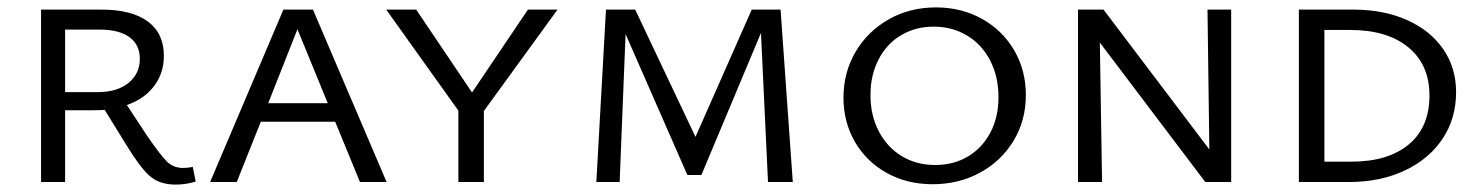

<svg xmlns="http://www.w3.org/2000/svg" viewBox="-20 -492 4006 519"><path d="M509 -1Q481 7 455 7Q411 7 384.5 -16.5Q358 -40 321 -101L263 -195Q253 -194 233 -194H156V0H91V-466H255Q336 -466 379.5 -434Q423 -402 423 -341Q423 -295 397 -260Q371 -225 323 -208L377 -126Q414 -72 431.5 -55Q449 -38 475 -38Q489 -38 501 -41ZM244 -243Q297 -243 327.5 -268Q358 -293 358 -333Q358 -371 330 -391.5Q302 -412 249 -412H156V-243Z M886 -163H685L620 0H548L746 -466H826L1025 0H953ZM866 -213 784 -413 705 -213Z M1288 -192V0H1219V-193L1024 -466H1105L1256 -242L1407 -466H1487Z M2056 0 2037 -403 1876 -19H1838L1671 -400L1655 0H1592L1618 -466H1697L1860 -122L2012 -466H2090L2123 0Z M2260 -228Q2260 -296 2292.5 -351.5Q2325 -407 2382 -439.5Q2439 -472 2510 -472Q2579 -472 2634.5 -441Q2690 -410 2721.5 -356Q2753 -302 2753 -235Q2753 -166 2719.5 -111Q2686 -56 2628.5 -25Q2571 6 2501 6Q2432 6 2377 -24.5Q2322 -55 2291 -108.5Q2260 -162 2260 -228ZM2679 -229Q2679 -285 2656.5 -328.5Q2634 -372 2594 -396Q2554 -420 2504 -420Q2455 -420 2416 -397Q2377 -374 2355 -331.5Q2333 -289 2333 -235Q2333 -180 2355.5 -137Q2378 -94 2417.5 -70Q2457 -46 2508 -46Q2558 -46 2596.5 -69Q2635 -92 2657 -133.5Q2679 -175 2679 -229Z M3308 -466V0H3238L2953 -377L2959 0H2894V-466H2963L3249 -88L3244 -466Z M3491 0V-466H3639Q3720 -466 3783 -438Q3846 -410 3881 -359.5Q3916 -309 3916 -243Q3916 -172 3879.5 -117Q3843 -62 3777 -31Q3711 0 3627 0ZM3630 -411H3560V-55H3633Q3732 -55 3788 -101.5Q3844 -148 3844 -234Q3844 -317 3787 -364Q3730 -411 3630 -411Z"/></svg>

Font: Ysabeau SC
Style: Regular
Weight: 400
Designer: Christian Thalmann (Catharsis Fonts)
Version: Version 0.003